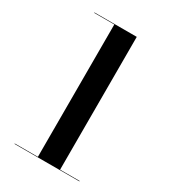

<svg xmlns="http://www.w3.org/2000/svg" viewBox="-184 -843 831 936"><g transform="rotate(30 232.0 -375.0)"><path d="M50 -2.5H180V-747.5H67V-750H305V-2.5H415V0H50Z"/></g></svg>

Font: Bodoni* 72pt Medium
Style: Regular
Weight: 500
Version: Version 2.3